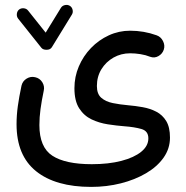

<svg xmlns="http://www.w3.org/2000/svg" viewBox="-20 -502 750 776"><path d="M262.2 -478.5Q271 -473.1 273.4 -462.4Q275.9 -451.7 270.5 -442.9L189.5 -311Q183.1 -300.8 168.2 -300.8Q153.3 -300.8 147 -309.1L53.2 -426.8Q46.9 -435.1 48.1 -446Q49.3 -457 57.1 -463.4Q65.4 -469.7 76.4 -468.5Q87.4 -467.3 93.8 -459L164.6 -370.1L226.1 -470.2Q231.4 -479 242.2 -481.4Q252.9 -483.9 262.2 -478.5ZM46.9 0Q46.9 -35.6 52 -72.8Q57.1 -109.9 66.9 -155.8Q71.3 -174.3 87.6 -184.3Q104 -194.3 122.1 -189.9Q140.6 -186 150.9 -169.7Q161.1 -153.3 156.7 -134.8Q148.4 -95.2 143.8 -61.5Q139.2 -27.8 139.2 3.4Q139.2 93.3 191.7 127.4Q244.1 161.6 351.1 161.6Q418.9 161.6 470.5 148.2Q522 134.8 550.8 111.3Q579.6 87.9 579.6 57.1Q579.6 27.3 551.3 19.3Q522.9 11.2 482.4 8.3Q451.2 5.9 416 0.5Q380.9 -4.9 350.1 -19.5Q319.3 -34.2 300 -64.2Q280.8 -94.2 280.8 -145.5Q280.8 -191.9 298.6 -233.6Q316.4 -275.4 347.7 -307.9Q378.9 -340.3 419.7 -359.1Q460.4 -377.9 505.9 -377.9Q561.5 -377.9 612.8 -359.4Q629.9 -353.5 638.7 -336.2Q647.5 -318.8 642.1 -301.8Q636.7 -284.7 620.6 -275.4Q604.5 -266.1 586.9 -272.5Q568.8 -279.8 547.4 -283.2Q525.9 -286.6 506.3 -286.6Q469.2 -286.6 438.7 -269.3Q408.2 -252 389.9 -222.2Q371.6 -192.4 371.6 -154.3Q371.6 -122.1 389.4 -106.7Q407.2 -91.3 435.8 -85.4Q464.4 -79.6 497.1 -76.7Q526.9 -74.2 556.9 -68.8Q586.9 -63.5 611.8 -50.5Q636.7 -37.6 651.9 -12.7Q667 12.2 667 54.2Q667 98.6 641.1 135.3Q615.2 171.9 570.3 198.2Q525.4 224.6 468.3 239Q411.1 253.4 348.6 253.4Q204.6 253.4 125.7 189.9Q46.9 126.5 46.9 0Z"/></svg>

Font: Mikhak Medium
Style: Regular
Weight: 500
Designer: Amin Abedi
Version: Version 3.3